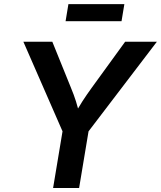

<svg xmlns="http://www.w3.org/2000/svg" viewBox="-20 -935 800 955"><path d="M244.1 0 291 -281.7 96.2 -727.5H240.2L332.5 -499.5Q347.2 -464.4 357.9 -430.7Q368.7 -397 378.4 -351.6H344.2Q368.2 -397.5 390.1 -431.4Q412.1 -465.3 437 -499.5L602.5 -727.5H760.3L420.4 -281.7L373.5 0ZM598.6 -914.6 584.5 -829.6H306.2L320.3 -914.6Z"/></svg>

Font: Inter 18pt SemiBold
Style: Italic
Weight: 600
Italic angle: -9.3988°
Designer: Rasmus Andersson
Foundry: rsms
Version: Version 4.001;git-66647c0bb